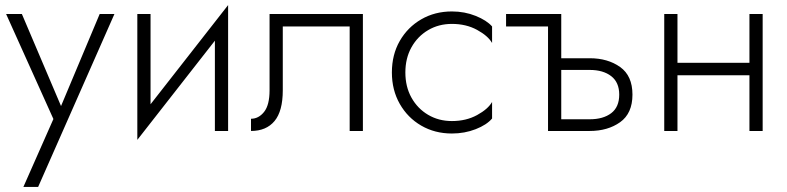

<svg xmlns="http://www.w3.org/2000/svg" viewBox="-20 -515 3094 755"><path d="M430 -460 130 220H72L190 -47L4 -460H66L220 -98L372 -460Z M572 -460V-105L877 -495V0H825V-355L520 35V-460Z M1407 -460V0H1355V-411H1092V-160Q1092 -78 1059.5 -39Q1027 0 967 0V-48Q997 -48 1018.5 -75Q1040 -102 1040 -160V-460Z M1574 -230Q1574 -174 1598 -131Q1622 -88 1663.5 -63.5Q1705 -39 1757 -39Q1813 -39 1856 -62.5Q1899 -86 1915 -114V-49Q1894 -24 1850.5 -7Q1807 10 1757 10Q1690 10 1636.5 -21Q1583 -52 1552 -106.5Q1521 -161 1521 -230Q1521 -300 1552 -354Q1583 -408 1636.5 -439Q1690 -470 1757 -470Q1807 -470 1850.5 -452.5Q1894 -435 1915 -411V-346Q1899 -374 1856 -397.5Q1813 -421 1757 -421Q1705 -421 1663.5 -396.5Q1622 -372 1598 -329Q1574 -286 1574 -230Z M2135 -411H1970V-460H2187V-286H2299Q2370 -286 2418.5 -251.5Q2467 -217 2467 -143Q2467 -69 2418.5 -34.5Q2370 0 2299 0H2135ZM2299 -240H2187V-46H2299Q2352 -46 2383.5 -70Q2415 -94 2415 -143Q2415 -191 2383.5 -215.5Q2352 -240 2299 -240Z M2592 -460H2644V-268H2927V-460H2979V0H2927V-219H2644V0H2592Z"/></svg>

Font: Jost* Light
Style: Regular
Weight: 300
Version: Version 3.7